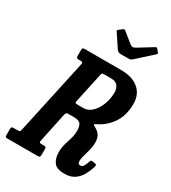

<svg xmlns="http://www.w3.org/2000/svg" viewBox="-286 -1109 1102 1239"><g transform="rotate(30 265.0 -489.0)"><path d="M544 -118.5Q534 -88 517.5 -57.8Q501 -27.5 472 -7.2Q443 13 396.5 13Q338 13 317.5 -16.5Q297 -46 297 -89Q297 -124 305.5 -152.8Q314 -181.5 322.5 -209.5Q331 -237.5 331 -270.5Q331 -300.5 319.2 -317.5Q307.5 -334.5 268.5 -334.5H229.5Q217 -334.5 212.8 -330.5Q208.5 -326.5 206 -315.5L160 -97Q157.5 -86.5 160.2 -82.8Q163 -79 176 -79H192Q201 -79 205.5 -76Q210 -73 210 -63V-25Q210 -10 207.2 -5Q204.5 0 190 0H-35Q-44 0 -47.2 -3Q-50.5 -6 -50.5 -15.5V-60.5Q-50.5 -72 -47.2 -75.5Q-44 -79 -33 -79H-5Q10.5 -79 13.5 -83.2Q16.5 -87.5 19.5 -101L139 -652Q141.5 -664.5 138.8 -667.8Q136 -671 122 -671H111.5Q98 -671 95 -675.5Q92 -680 92 -693.5V-731.5Q92 -744.5 96.5 -747.2Q101 -750 114.5 -750H379.5Q465.5 -750 512.2 -710Q559 -670 559 -601.5Q559 -517.5 523.5 -461.8Q488 -406 430 -374Q418.5 -367.5 411.5 -364.5Q404.5 -361.5 404.5 -358Q404.5 -355 410.5 -351.8Q416.5 -348.5 427.5 -341.5Q452 -326.5 461.2 -307Q470.5 -287.5 470.5 -258Q470.5 -233 463.2 -204.5Q456 -176 448.5 -150.5Q441 -125 441 -109Q441 -84 460 -84Q474.5 -84 483.5 -99.5Q492.5 -115 499.5 -137.5Q502.5 -146 507 -146.8Q511.5 -147.5 521 -146.5L537 -143.5Q546 -142 546.8 -135.8Q547.5 -129.5 544 -118.5ZM252 -415.5H292Q328 -415.5 356.2 -443.2Q384.5 -471 400.5 -514Q416.5 -557 416.5 -602.5Q416.5 -631 402 -651Q387.5 -671 351 -671H300Q287.5 -671 284.5 -667Q281.5 -663 279 -651L232.5 -435.5Q229 -421 233 -418.2Q237 -415.5 252 -415.5ZM298 -851 233 -948.5Q229 -954 229.2 -957.8Q229.5 -961.5 237 -966.5L257 -982.5Q265.5 -988.5 268.8 -987.8Q272 -987 278.5 -982L350 -924.5Q360.5 -916 370.5 -915.8Q380.5 -915.5 394.5 -924.5L496 -987Q504.5 -992 507.8 -990.5Q511 -989 516 -983L527.5 -969.5Q532.5 -963 532.5 -959.5Q532.5 -956 525 -949.5L413 -848.5Q406.5 -842.5 401.5 -840Q396.5 -837.5 385 -837.5H329.5Q315.5 -837.5 309.2 -841Q303 -844.5 298 -851Z"/></g></svg>

Font: Besley* Condensed Semi
Style: Italic
Weight: 600
Width: 3
Italic angle: -13°
Designer: Owen Earl
Foundry: indestructible type*
Version: Version 3.000; ttfautohint (v1.8.3)